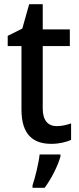

<svg xmlns="http://www.w3.org/2000/svg" viewBox="-20 -680 381 921"><path d="M252 -75C210 -75 185 -103 185 -159V-459H315V-539H185V-660H120L87 -543L17 -508V-459H83V-154C83 -32 141 10 226 10C263 10 297 2 321 -9V-88C302 -81 276 -75 252 -75ZM270 71V61H170C166 102 148 174 136 209V221H194C227 177 258 114 270 71Z"/></svg>

Font: Noto Sans Khmer UI SemiCondensed Medium
Style: Regular
Weight: 500
Width: 4
Designer: Danh Hong and the Monotype Design Team
Foundry: Monotype Imaging Inc.
Version: Version 2.002